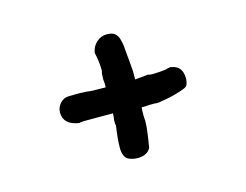

<svg xmlns="http://www.w3.org/2000/svg" viewBox="-64 -571 748 584"><g transform="rotate(-15 310.0 -279.0)"><path d="M504 -259C501 -255 494 -252 482 -248C470 -244 459 -241 446 -238C434 -236 423 -234 413 -232C404 -231 400 -231 401 -232H381C376 -232 371 -231 367 -231H356C356 -226 355 -222 355 -217V-205C355 -197 356 -191 356 -189C356 -178 355 -165 353 -151C351 -137 349 -122 346 -106C339 -92 325 -85 305 -85C292 -85 282 -88 273 -93C265 -99 260 -111 260 -129C260 -147 262 -169 266 -196C266 -198 267 -198 266 -199C266 -201 265 -202 265 -203V-216C266 -222 267 -229 267 -236H219H186C176 -236 168 -236 160 -234C128 -239 112 -254 112 -280C112 -291 116 -300 123 -308C131 -317 140 -321 151 -321C168 -321 181 -322 192 -321C204 -321 212 -320 218 -319C218 -319 234 -318 266 -318C266 -324 267 -328 266 -332C266 -337 265 -341 265 -344C265 -356 266 -365 268 -370C268 -386 266 -405 261 -428C263 -441 269 -452 278 -460C288 -469 298 -473 310 -473C322 -473 331 -471 337 -465C343 -460 347 -452 349 -441C352 -431 353 -417 354 -401C356 -385 357 -367 359 -345V-318L400 -322C403 -321 407 -320 413 -320C422 -320 430 -321 437 -321C445 -322 450 -322 456 -323C462 -325 466 -326 469 -326C473 -327 474 -327 473 -326C497 -323 509 -308 509 -282C509 -275 508 -267 504 -259Z"/></g></svg>

Font: Gaegu
Style: Bold
Weight: 700
Designer: JIKJI
Foundry: JIKJI
Version: Version 1.00